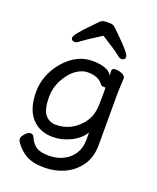

<svg xmlns="http://www.w3.org/2000/svg" viewBox="-164 -828 908 1107"><g transform="rotate(20 290.0 -275.0)"><path d="M305.2 -649.9Q208 -587.9 190.4 -573.5Q172.9 -559.1 163.1 -559.1Q139.2 -559.1 139.2 -578.6Q139.2 -598.1 222.2 -682.1Q242.2 -703.1 254.2 -715.1Q266.1 -727.1 277.6 -729Q289.1 -731 312.5 -731Q335.9 -731 348.9 -718Q361.8 -705.1 381.8 -686Q469.7 -601.1 470 -580.1Q470.2 -559.1 445.8 -559.1Q436 -559.1 417.7 -575Q399.4 -590.8 305.2 -649.9ZM499 -457Q495.1 -380.9 495.1 -357.9V-49.8Q495.1 25.4 460 76.7Q424.8 127.9 367.9 154.5Q311 181.2 241.5 181.2Q171.9 181.2 129.4 156.5Q86.9 131.8 59.1 87.9Q55.2 82 55.2 70.6Q55.2 59.1 72 40.5Q88.9 22 104 22Q119.1 22 125 36.1Q142.1 75.2 168 91.6Q193.8 107.9 243.9 107.9Q293.9 107.9 333 88.4Q372.1 68.8 395 33.4Q418 -2 418 -50.8V-97.2Q391.1 -53.2 337.6 -27.1Q284.2 -1 230 -1Q147.9 -1 99.4 -54.9Q50.8 -108.9 50.8 -212.9Q50.8 -316.9 123 -403.8Q199.2 -491.7 295.2 -491.9Q391.1 -492.2 418 -446.8L416 -475.1Q416 -491.2 437 -491.2Q458 -491.2 478.5 -482.7Q499 -474.1 499 -458ZM418.9 -372.1Q419.9 -373 407.5 -373Q395 -373 388.2 -380.9Q359.4 -420.9 293.9 -420.9Q264.2 -420.9 233.6 -402.8Q203.1 -384.8 181.2 -354Q131.3 -289.1 131.1 -211.9Q130.9 -134.8 156 -104Q181.2 -73.2 222.2 -73.2Q310.1 -73.2 372.1 -142.1Q415 -189.9 418 -263.2Q418.9 -290 418.9 -324.2Z"/></g></svg>

Font: LXGW WenKai Screen R
Style: Regular
Weight: 400
Designer: Fontworks Inc.
Version: Version 1.235;May 31, 2022